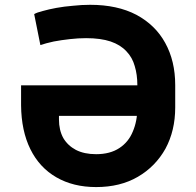

<svg xmlns="http://www.w3.org/2000/svg" viewBox="-20 -757 805 787"><path d="M374 9.8Q280.3 9.8 210.9 -30.3Q141.6 -70.3 104.5 -145.5Q67.4 -220.7 66.4 -325.2Q66.4 -352.5 66.4 -407.2Q196.3 -407.2 585 -407.2Q585 -376 585 -282.2Q494.1 -282.2 221.7 -282.2Q221.7 -278.3 221.7 -267.6Q221.7 -223.6 239.3 -191.4Q257.8 -160.2 291 -142.6Q325.2 -125 374 -125Q431.6 -125 469.7 -150.4Q506.8 -174.8 524.4 -217.8Q543 -260.7 543 -316.4Q543 -346.7 543 -408.2Q543 -451.2 532.2 -486.3Q522.5 -521.5 498 -546.9Q473.6 -573.2 433.6 -586.9Q392.6 -600.6 333 -600.6Q300.8 -600.6 266.6 -596.7Q231.4 -592.8 200.2 -586.9Q168.9 -580.1 145.5 -572.3Q136.7 -614.3 120.1 -699.2Q131.8 -706.1 155.3 -711.9Q179.7 -718.8 210.9 -724.6Q243.2 -730.5 279.3 -733.4Q314.5 -737.3 349.6 -737.3Q460.9 -737.3 539.1 -696.3Q617.2 -654.3 657.2 -581.1Q698.2 -506.8 698.2 -408.2Q698.2 -377.9 698.2 -316.4Q698.2 -221.7 658.2 -147.5Q617.2 -74.2 544.9 -32.2Q472.7 9.8 374 9.8Z"/></svg>

Font: DeepSea
Style: Bold
Weight: 700
Designer: Stem
Version: Version 3.019;git-0a5106e0b